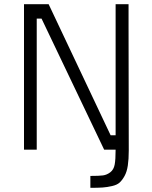

<svg xmlns="http://www.w3.org/2000/svg" viewBox="-20 -717 730 920"><path d="M95 0V-697H213L510 -69H534V-697H596V-587Q596 -481 596.5 -292Q597 -103 597 4Q597 46 592.5 76Q588 106 577 126Q566 146 553.5 157.5Q541 169 517 174.5Q493 180 471.5 181.5Q450 183 413 183V126Q455 126 473.5 123.5Q492 121 508.5 108.5Q525 96 529.5 71.5Q534 47 534 0H479L179 -628H156V0Z"/></svg>

Font: TitilliumText22L Lt
Style: Thin
Weight: 300
Designer: Campivisivi
Foundry: Campivisivi
Version: 1.000